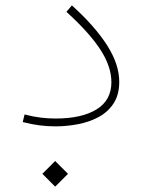

<svg xmlns="http://www.w3.org/2000/svg" viewBox="-20 -467 530 717"><path d="M138.2 182.1 186 134.3 233.9 182.1 186 230ZM425.3 -161.6Q425.3 -113.3 404.3 -81.1Q383.3 -48.8 348.4 -30Q313.5 -11.2 271.2 -3.2Q229 4.9 186.5 4.9Q156.7 4.9 126.7 1Q96.7 -2.9 64.9 -11.2L71.8 -39.6Q103.5 -31.2 131.8 -27.8Q160.2 -24.4 188 -24.4Q284.7 -24.4 340.3 -58.3Q396 -92.3 396 -160.2Q396 -218.3 355 -281.5Q314 -344.7 228 -422.9L248.5 -446.8Q335 -368.7 380.1 -297.6Q425.3 -226.6 425.3 -161.6Z"/></svg>

Font: Estedad-FD Thin
Style: Regular
Weight: 100
Designer: Amin Abedi
Version: Version 7.3